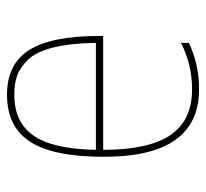

<svg xmlns="http://www.w3.org/2000/svg" viewBox="-40 -530 580 540"><g transform="rotate(-90 250.0 -260.0)"><path d="M253.9 -530.3Q339.8 -530.3 379.4 -467.8Q418.9 -405.3 418.9 -269.5V-259.8H98.6Q98.6 -131.8 140.1 -70.8Q181.6 -9.8 268.6 -9.8Q338.9 -9.8 399.4 -41V-18.6Q335.9 10.7 268.6 9.8Q78.1 9.8 79.1 -259.8Q79.1 -399.4 121.1 -464.8Q163.1 -530.3 253.9 -530.3ZM98.6 -280.3H399.4Q398.4 -352.5 386.2 -400.9Q374 -449.2 351.6 -471.7Q329.1 -494.1 306.6 -502Q284.2 -509.8 253.9 -509.8Q175.8 -509.8 138.2 -455.1Q100.6 -400.4 98.6 -280.3Z"/></g></svg>

Font: Mgen+ 1m thin
Style: Regular
Weight: 100
Designer: [Source Han Sans]
Ryoko NISHIZUKA  (kana & ideographs); Paul D. Hunt (Latin, Greek & Cyrillic); Wenlong ZHANG  (bopomofo
Version: Version 1.059.20150602